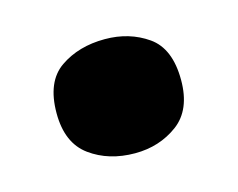

<svg xmlns="http://www.w3.org/2000/svg" viewBox="-44 -234 377 304"><g transform="rotate(-15 144.5 -81.5)"><path d="M42 -81.1Q42 -132.8 72.5 -153.8Q103 -174.8 146 -174.8Q186 -174.8 216.1 -153.8Q246.1 -132.8 246.1 -81.1Q246.1 -32.2 216.1 -10Q186 12.2 146 12.2Q103 12.2 72.5 -10Q42 -32.2 42 -81.1Z"/></g></svg>

Font: Nokora Black
Style: Regular
Weight: 900
Designer: Danh Hong
Version: Version 8.000; ttfautohint (v1.8.3)